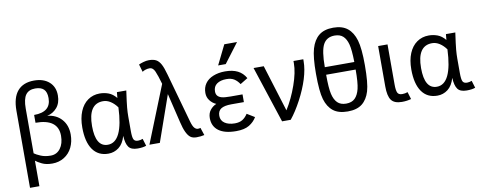

<svg xmlns="http://www.w3.org/2000/svg" viewBox="-75 -1142 4298 1712"><g transform="rotate(-10 2074.0 -286.0)"><path d="M519 -211.9Q519 -147 493.7 -95.2Q468.3 -43.5 420.9 -14.2Q373.5 15.1 313 15.1Q257.8 15.1 220 -3.4Q182.1 -22 164.1 -37.1V193.8H79.1V-504.9Q79.1 -623.5 130.4 -682.9Q181.6 -742.2 279.8 -742.2Q365.2 -742.2 416 -697.5Q466.8 -652.8 466.8 -575.2Q466.8 -506.8 430.9 -464.8Q395 -422.9 341.8 -412.1Q422.9 -403.8 470.9 -349.9Q519 -295.9 519 -211.9ZM164.1 -104Q183.1 -89.8 221.4 -73.5Q259.8 -57.1 311 -57.1Q366.2 -57.1 399.2 -101.1Q432.1 -145 432.1 -215.8Q432.1 -369.1 228 -369.1V-439.9Q380.9 -439.9 380.9 -565.9Q380.9 -621.1 355 -646Q329.1 -670.9 277.8 -670.9Q219.2 -670.9 191.7 -633.1Q164.1 -595.2 164.1 -508.8Z M1164.1 3.9Q1134.8 15.1 1086.4 15.1Q1027.3 15.1 1004.4 -16.8Q981.4 -48.8 978 -118.2Q958 -48.8 916 -16.8Q874 15.1 821.3 15.1Q729 15.1 680.2 -54.9Q631.3 -125 631.3 -254.9Q631.3 -338.9 656.7 -400.1Q682.1 -461.4 728.8 -494.1Q775.4 -526.9 836.4 -526.9Q877.4 -526.9 915.3 -512.9Q953.1 -499 985.4 -460Q988.3 -500 990.2 -512.2H1075.2Q1059.6 -402.8 1055.9 -359.9Q1052.2 -316.9 1052.2 -280.8V-148.9Q1052.2 -92.3 1062 -72.8Q1071.8 -53.2 1101.1 -53.2Q1122.1 -53.2 1144 -62ZM830.1 -64Q966.8 -64 980 -376Q954.1 -412.1 921.6 -433.1Q889.2 -454.1 854 -454.1Q719.2 -454.1 719.2 -252Q719.2 -64 830.1 -64Z M1645.5 -64.9Q1658.7 -64.9 1668.5 -68.8L1691.4 0Q1657.7 7.8 1620.6 7.8Q1585.9 7.8 1565.4 -7.6Q1544.9 -22.9 1528.1 -58.6Q1511.2 -94.2 1498.5 -149.9L1434.6 -416L1288.6 0H1194.3L1400.4 -515.1Q1378.4 -592.8 1361.3 -631.8Q1344.2 -670.9 1314.5 -670.9Q1294.4 -670.9 1276.4 -665Q1258.3 -659.2 1247.6 -650.9L1227.5 -720.2Q1243.7 -728 1270 -735.6Q1296.4 -743.2 1319.3 -743.2Q1360.8 -743.2 1385.3 -729.7Q1409.7 -716.3 1427.2 -684.1Q1444.8 -651.9 1462.4 -586.9L1587.4 -140.1Q1599.6 -97.2 1614 -81.1Q1628.4 -64.9 1645.5 -64.9Z M1989.3 -589.8H1920.4L2007.3 -766.1H2122.6ZM2164.6 -79.1Q2140.6 -38.1 2097.2 -11.5Q2053.7 15.1 1978.5 15.1Q1874 15.1 1819.8 -25.4Q1765.6 -65.9 1765.6 -140.1Q1765.6 -183.1 1788.6 -212.2Q1811.5 -241.2 1844.7 -254.9Q1811.5 -269 1788.6 -298.6Q1765.6 -328.1 1765.6 -367.2Q1765.6 -417 1791 -452.9Q1816.4 -488.8 1864 -507.8Q1911.6 -526.9 1970.7 -526.9Q2039.6 -526.9 2085.2 -503.9Q2130.9 -481 2157.7 -433.1L2088.9 -391.1Q2069.8 -420.9 2042.7 -439Q2015.6 -457 1970.7 -457Q1917.5 -457 1885 -434.1Q1852.5 -411.1 1852.5 -366.2Q1852.5 -340.8 1865.2 -326.2Q1877.9 -311.5 1902.8 -304.7Q1927.7 -297.9 1981.4 -297.9H2089.8V-228H1976.6Q1912.6 -228 1882.6 -208.5Q1852.5 -189 1852.5 -145Q1852.5 -102.1 1887.5 -78.6Q1922.4 -55.2 1978.5 -55.2Q2020.5 -55.2 2047.6 -72Q2074.7 -88.9 2095.7 -121.1Z M2319.8 -512.2 2450.7 -89.8Q2508.8 -182.6 2548.8 -295.9Q2588.9 -409.2 2588.9 -492.2V-512.2H2677.7V-495.1Q2677.7 -422.9 2650.6 -335.7Q2623.5 -248.5 2574.2 -155.8Q2524.9 -63 2473.6 0H2395.5L2227.5 -512.2Z M3121.6 -409.2Q3119.6 -521 3106.2 -571Q3092.8 -621.1 3064.9 -646.5Q3037.1 -671.9 2988.8 -671.9Q2917 -671.9 2885.7 -614.7Q2854.5 -557.6 2854.5 -409.2ZM2988.8 -743.2Q3069.8 -743.2 3117.7 -704.6Q3165.5 -666 3187.5 -591.6Q3209.5 -517.1 3209.5 -365.2Q3209.5 -202.6 3188 -131.1Q3166.5 -59.6 3119.1 -22.2Q3071.8 15.1 2988.8 15.1Q2904.8 15.1 2857.2 -22.5Q2809.6 -60.1 2788.1 -132.1Q2766.6 -204.1 2766.6 -365.2Q2766.6 -515.6 2788.6 -590.6Q2810.5 -665.5 2858.4 -704.3Q2906.2 -743.2 2988.8 -743.2ZM2854.5 -340.8Q2854.5 -220.2 2867.2 -166Q2879.9 -111.8 2908.2 -84Q2936.5 -56.2 2986.8 -56.2Q3037.6 -56.2 3066.4 -84.7Q3095.2 -113.3 3108.4 -167.7Q3121.6 -222.2 3121.6 -340.8Z M3562.5 3.9Q3524.4 15.1 3478.5 15.1Q3410.2 15.1 3382.8 -22.2Q3355.5 -59.6 3355.5 -147V-512.2H3440.4V-148.9Q3440.4 -97.2 3450.4 -75.2Q3460.4 -53.2 3493.7 -53.2Q3519.5 -53.2 3542.5 -62Z M4143.1 3.9Q4113.8 15.1 4065.4 15.1Q4006.3 15.1 3983.4 -16.8Q3960.4 -48.8 3957 -118.2Q3937 -48.8 3895 -16.8Q3853 15.1 3800.3 15.1Q3708 15.1 3659.2 -54.9Q3610.4 -125 3610.4 -254.9Q3610.4 -338.9 3635.7 -400.1Q3661.1 -461.4 3707.8 -494.1Q3754.4 -526.9 3815.4 -526.9Q3856.4 -526.9 3894.3 -512.9Q3932.1 -499 3964.4 -460Q3967.3 -500 3969.2 -512.2H4054.2Q4038.6 -402.8 4034.9 -359.9Q4031.2 -316.9 4031.2 -280.8V-148.9Q4031.2 -92.3 4041 -72.8Q4050.8 -53.2 4080.1 -53.2Q4101.1 -53.2 4123 -62ZM3809.1 -64Q3945.8 -64 3959 -376Q3933.1 -412.1 3900.6 -433.1Q3868.2 -454.1 3833 -454.1Q3698.2 -454.1 3698.2 -252Q3698.2 -64 3809.1 -64Z"/></g></svg>

Font: ClearSansRegular
Style: Regular
Weight: 400
Foundry: Intel Corporation
Version: Version 1.00